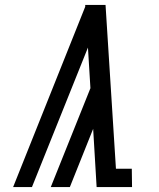

<svg xmlns="http://www.w3.org/2000/svg" viewBox="-20 -755 640 775"><path d="M33 0 324 -728V-735H406L448 -74H512L513 0H370L356 -235L262 0H185L345 -399L335 -563L109 0Z"/></svg>

Font: Iosevka Etoile
Style: Italic
Weight: 400
Italic angle: -9°
Designer: Belleve Invis
Foundry: Belleve Invis
Version: Version 22.1.2; ttfautohint (v1.8.4)